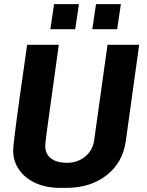

<svg xmlns="http://www.w3.org/2000/svg" viewBox="-20 -904 713 934"><path d="M266 -686 227 -404Q200 -215 200 -195Q200 -155 228 -133.5Q256 -112 305 -112Q358 -112 394.5 -142.5Q431 -173 438 -221L503 -686H657L592 -218Q577 -112 498 -51Q419 10 301 10H273Q204 10 152 -14Q100 -38 72 -79.5Q44 -121 44 -172Q44 -193 58 -300Q72 -407 97 -580L112 -686ZM346 -762H225L243 -884H364ZM550 -762H429L447 -884H568Z"/></svg>

Font: Chivo
Style: Bold Italic
Weight: 700
Italic angle: -8.05°
Designer: Hector Gatti
Foundry: Omnibus-Type
Version: Version 1.007